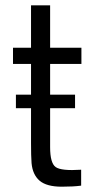

<svg xmlns="http://www.w3.org/2000/svg" viewBox="-20 -695 345 724"><path d="M263 -338V-287H169V-140Q169 -80 190 -65Q211 -50 286 -55V5Q257 9 213 9Q156 9 129.5 -13.5Q103 -36 99 -80Q97 -106 97 -155V-287H40V-338H97V-454H29V-515H97V-675H169V-515H287V-454H169V-338Z"/></svg>

Font: Nacelle Light
Style: Regular
Weight: 300
Designer: Sora Sagano
Foundry: Sora Sagano
Version: Version 1.000;FEAKit 1.0